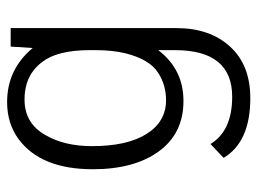

<svg xmlns="http://www.w3.org/2000/svg" viewBox="-112 -413 724 540"><g transform="rotate(-90 250.0 -143.0)"><path d="M76 124 115 87Q152 148 248 148Q379 148 379 -13V-60Q325 11 236 11Q145 11 94.5 -58Q44 -127 44 -244Q44 -390 129 -453Q173 -485 233 -485Q325 -485 385 -413L389 -475H441V-9Q441 85 389 142Q337 199 244 199Q121 199 76 124ZM379 -252Q379 -343 346 -386Q318 -423 276 -432Q260 -436 240 -436Q173 -436 140 -377Q109 -324 109 -246Q109 -147 143.5 -92.5Q178 -38 238 -38Q281 -38 315 -60Q353 -84 370 -152Q379 -188 379 -237Z"/></g></svg>

Font: Pavanam
Style: Regular
Weight: 400
Designer: Tharique Azeez
Foundry: Tharique Azeez
Version: Version 1.86; ttfautohint (v1.3) -l 8 -r 50 -G 200 -x 14 -D 